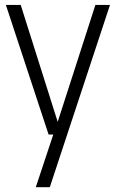

<svg xmlns="http://www.w3.org/2000/svg" viewBox="-20 -562 484 802"><path d="M378.5 -541.5H439.5L188 220H129.5L202.5 0H183L4.5 -541.5H66.5L221 -53Z"/></svg>

Font: Encode Sans Condensed Light
Style: Regular
Weight: 300
Width: 3
Designer: Multiple Designers
Foundry: Impallari Type
Version: Version 2.000